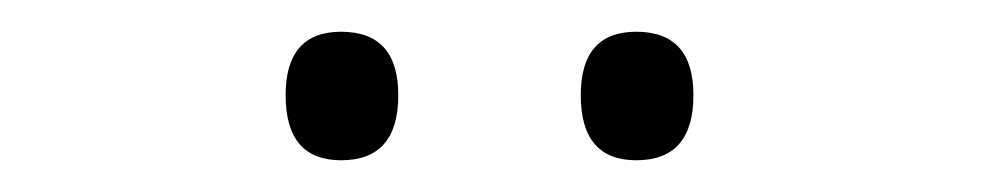

<svg xmlns="http://www.w3.org/2000/svg" viewBox="-20 -740 618 121"><path d="M160 -680Q160 -720 195 -720Q231 -720 231 -680Q231 -639 195 -639Q160 -639 160 -680ZM346 -680Q346 -720 381 -720Q417 -720 417 -680Q417 -639 381 -639Q346 -639 346 -680Z"/></svg>

Font: Noto Sans Cherokee Light
Style: Regular
Weight: 300
Designer: Monotype Design Team
Foundry: Monotype Imaging Inc.
Version: Version 2.001; ttfautohint (v1.8.4.7-5d5b)